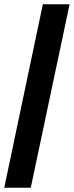

<svg xmlns="http://www.w3.org/2000/svg" viewBox="-28 -756 348 905"><path d="M-8 129 174 -736H300L117 129Z"/></svg>

Font: Wix Madefor Text
Style: Bold Italic
Weight: 700
Italic angle: -12°
Designer: Dalton Maag Ltd
Foundry: Dalton Maag Ltd
Version: Version 3.100